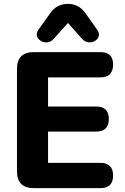

<svg xmlns="http://www.w3.org/2000/svg" viewBox="-20 -975 649 995"><path d="M156 0Q68 0 68 -87V-618Q68 -705 156 -705H500Q566 -705 566 -641Q566 -574 500 -574H229V-423H478Q544 -423 544 -358Q544 -293 478 -293H229V-131H500Q566 -131 566 -65Q566 0 500 0ZM258 -773Q243 -757 224.5 -755.5Q206 -754 191 -763.5Q176 -773 171.5 -788.5Q167 -804 180 -822L239 -905Q257 -931 280.5 -943Q304 -955 332 -955Q360 -955 383 -943Q406 -931 424 -905L483 -822Q496 -804 492 -788.5Q488 -773 473 -763.5Q458 -754 439.5 -755.5Q421 -757 406 -773L332 -856Z"/></svg>

Font: Chiron GoRound TC EB
Style: Regular
Weight: 700
Designer: Ryoko NISHIZUKA 西塚涼子 (kana, bopomofo & ideographs); Paul D. Hunt (Latin, Greek & Cyrillic); Sandoll Communications 산돌커뮤니
Foundry: Adobe
Version: Version 1.000;hotconv 1.1.1;makeotfexe 2.6.0